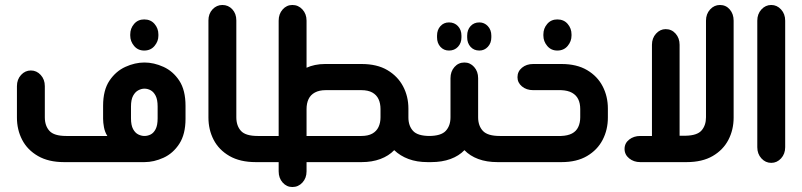

<svg xmlns="http://www.w3.org/2000/svg" viewBox="-20 -651 3220 771"><path d="M559 -448Q534 -448 518.5 -466.5Q503 -485 503 -508V-513Q503 -537 518.5 -555Q534 -573 559 -573Q585 -573 600.5 -555Q616 -537 616 -513V-507Q616 -485 600.5 -466.5Q585 -448 559 -448ZM560 0H237Q175 0 132.5 -24.5Q90 -49 69 -89.5Q48 -130 48 -179V-305Q48 -332 64.5 -350Q81 -368 104 -368Q127 -368 143.5 -350Q160 -332 160 -305V-180Q160 -146 178.5 -125.5Q197 -105 246 -105H411Q401 -121 397.5 -140Q394 -159 394 -174V-226Q394 -289 419.5 -327Q445 -365 483.5 -382.5Q522 -400 560 -400Q598 -400 636.5 -382.5Q675 -365 700 -327Q725 -289 725 -226V-174Q725 -112 700 -73.5Q675 -35 636.5 -17.5Q598 0 560 0ZM560 -105Q573 -105 585 -111Q597 -117 605 -132.5Q613 -148 613 -176V-223Q613 -251 605 -266.5Q597 -282 585 -288.5Q573 -295 560 -295Q548 -295 535.5 -288.5Q523 -282 514.5 -266.5Q506 -251 506 -223V-176Q506 -148 514.5 -132.5Q523 -117 535.5 -111Q548 -105 560 -105Z M1020 0H1007Q944 0 901.5 -24.5Q859 -49 838 -89.5Q817 -130 817 -179V-569Q817 -596 833.5 -613.5Q850 -631 873 -631Q897 -631 913 -613.5Q929 -596 929 -569V-180Q929 -146 947.5 -125.5Q966 -105 1015 -105H1020Z M1710 -105V0H1697Q1654 0 1620.5 -12.5Q1587 -25 1563 -48Q1541 -25 1507.5 -12.5Q1474 0 1432 0H1211V37Q1211 64 1194.5 82Q1178 100 1154 100Q1131 100 1115 82Q1099 64 1099 37V0H1008V-105H1099V-568Q1099 -595 1115 -613Q1131 -631 1154 -631Q1178 -631 1194.5 -613Q1211 -595 1211 -568V-379Q1226 -386 1245 -390Q1264 -394 1285 -394H1432Q1494 -394 1535.5 -369.5Q1577 -345 1598.5 -304.5Q1620 -264 1620 -215V-179Q1620 -146 1638.5 -125.5Q1657 -105 1706 -105ZM1211 -105H1431Q1458 -105 1475 -114.5Q1492 -124 1500 -141Q1508 -158 1508 -180V-213Q1508 -236 1500 -253Q1492 -270 1475 -279.5Q1458 -289 1431 -289H1288Q1262 -289 1244.5 -279.5Q1227 -270 1219 -253Q1211 -236 1211 -213Z M1783 -448Q1762 -448 1748.5 -463Q1735 -478 1735 -501V-508Q1735 -531 1748.5 -546Q1762 -561 1783 -561Q1805 -561 1819 -546Q1833 -531 1833 -508V-501Q1833 -478 1819 -463Q1805 -448 1783 -448ZM1905 -448Q1883 -448 1869.5 -463Q1856 -478 1856 -501V-508Q1856 -531 1869.5 -546Q1883 -561 1905 -561Q1925 -561 1939 -546Q1953 -531 1953 -508V-501Q1953 -478 1939 -463Q1925 -448 1905 -448ZM1991 -105V0H1978Q1934 0 1900.5 -12.5Q1867 -25 1845 -48Q1823 -25 1789 -12.5Q1755 0 1711 0H1698V-105H1702Q1751 -105 1770 -125.5Q1789 -146 1789 -180V-337Q1789 -364 1805 -382Q1821 -400 1845 -400Q1868 -400 1884 -382Q1900 -364 1900 -337V-180Q1900 -146 1919 -125.5Q1938 -105 1987 -105Z M2218 -448Q2193 -448 2177.5 -466.5Q2162 -485 2162 -508V-513Q2162 -537 2177.5 -555Q2193 -573 2218 -573Q2244 -573 2259.5 -555Q2275 -537 2275 -513V-508Q2275 -485 2259.5 -466.5Q2244 -448 2218 -448ZM1979 0V-105H2233Q2260 -106 2277 -115Q2294 -124 2302 -141Q2310 -158 2310 -180V-213Q2310 -236 2302 -252.5Q2294 -269 2277 -278.5Q2260 -288 2233 -289H2121Q2094 -289 2076 -304Q2058 -319 2058 -341Q2058 -364 2076 -379Q2094 -394 2121 -394H2235Q2296 -394 2337.5 -369.5Q2379 -345 2400 -304.5Q2421 -264 2421 -215V-179Q2421 -130 2400 -89.5Q2379 -49 2337.5 -24.5Q2296 0 2235 0Z M2598 -105V-471Q2598 -498 2614.5 -516Q2631 -534 2653 -534Q2677 -534 2693 -516Q2709 -498 2709 -471V-106H2734Q2780 -107 2797.5 -127.5Q2815 -148 2815 -180V-568Q2815 -595 2831.5 -613Q2848 -631 2871 -631Q2895 -631 2910.5 -613Q2926 -595 2926 -568V-179Q2926 -130 2905 -89.5Q2884 -49 2842 -24.5Q2800 0 2737 0H2551Q2525 0 2506.5 -15Q2488 -30 2488 -53Q2488 -76 2506.5 -90.5Q2525 -105 2551 -105Z M3021 -568Q3021 -595 3037.5 -613Q3054 -631 3077 -631Q3100 -631 3116.5 -613Q3133 -595 3133 -568V-60Q3133 -33 3116.5 -15Q3100 3 3077 3Q3054 3 3037.5 -15Q3021 -33 3021 -60Z"/></svg>

Font: Beiruti
Style: Bold
Weight: 700
Designer: Arlette Boutros
Foundry: Boutros
Version: Version 1.41